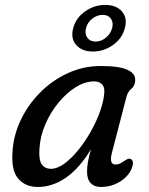

<svg xmlns="http://www.w3.org/2000/svg" viewBox="-20 -732 590 762"><path d="M424 -125Q412 -79 439 -79Q449 -79 457 -83.2Q465 -87.5 474.5 -94Q491 -106 499.5 -100.5Q514.5 -92.5 502 -62Q489.5 -32 456 -11Q422.5 10 379.5 10Q354.5 10 340 -5.2Q325.5 -20.5 325.5 -50.5Q325.5 -67 328.5 -86Q331.5 -105 341 -140Q296 -64.5 242.2 -27.2Q188.5 10 130 10Q81.5 10 53 -22.2Q24.5 -54.5 29.5 -126.5Q32.5 -191.5 61 -252.8Q89.5 -314 137.5 -363Q185.5 -412 247.8 -441Q310 -470 380.5 -470Q454.5 -470 486.8 -454.5Q519 -439 516.5 -412Q515 -390.5 501.5 -379.8Q488 -369 482.5 -350ZM136.5 -140.5Q133.5 -96 146.2 -79Q159 -62 182.5 -62Q207 -62 235 -82.2Q263 -102.5 290.2 -136Q317.5 -169.5 340.2 -209.8Q363 -250 377.5 -291Q392 -332 394 -366Q395.5 -387.5 384.2 -398.2Q373 -409 353.5 -409Q317.5 -409 280.5 -386Q243.5 -363 211.8 -324.2Q180 -285.5 159.5 -237.8Q139 -190 136.5 -140.5ZM348.5 -527.5Q306 -527.5 282.8 -553Q259.5 -578.5 270.5 -620.5Q281.5 -661.5 318 -687Q354.5 -712.5 397.5 -712.5Q441 -712.5 463.8 -686.8Q486.5 -661 475.5 -620.5Q465 -579.5 428.5 -553.5Q392 -527.5 348.5 -527.5ZM387.5 -673Q365.5 -673 346.2 -658Q327 -643 321.5 -620.5Q315.5 -598 326.5 -582.5Q337.5 -567 359.5 -567Q381.5 -567 400.2 -582.5Q419 -598 425 -620.5Q431 -642.5 420.2 -657.8Q409.5 -673 387.5 -673Z"/></svg>

Font: Fraunces 9pt S100
Style: Italic
Weight: 400
Italic angle: -16°
Version: Version 1.000; ttfautohint (v1.8.3)